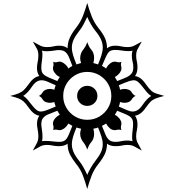

<svg xmlns="http://www.w3.org/2000/svg" viewBox="-20 -954 1162 1280"><path d="M1074.7 -314.5Q1037.1 -305.2 1016.8 -297.1Q996.6 -289.1 983.6 -275.9Q970.7 -262.7 953.1 -237.8Q934.6 -210.9 916.5 -198Q898.4 -185.1 879.9 -182.6Q896.5 -160.2 896.5 -125.5Q896.5 -101.1 892.1 -84Q887.7 -66.9 887.7 -45.4Q887.7 -20 897.5 -1.5Q907.2 17.1 925.3 49.8Q893.1 31.2 874.5 21.7Q856 12.2 830.6 12.2Q808.6 12.2 792.5 16.4Q776.4 20.5 750.5 20.5Q731.9 20.5 718.3 16.4Q704.6 12.2 693.4 4.4Q693.4 38.6 680.7 68.6Q668 98.6 636.7 138.2Q606.4 175.8 590.3 218Q574.2 260.3 561.5 305.7Q549.3 260.3 533.4 217.8Q517.6 175.3 487.3 138.2Q466.3 112.3 448.5 80.1Q430.7 47.9 430.7 4.4Q408.2 20.5 373 20.5Q349.6 20.5 331.8 16.4Q314 12.2 292.5 12.2Q267.1 12.2 249.3 21.7Q231.4 31.2 198.7 49.8Q217.3 17.1 226.6 -1.5Q235.8 -20 235.8 -45.4Q235.8 -64 231 -91.3Q226.6 -112.8 226.6 -127.9Q226.6 -145.5 230.7 -158.7Q234.9 -171.9 242.2 -182.6Q204.6 -187.5 169.4 -238.8Q151.4 -265.1 136.5 -278.1Q121.6 -291 101.6 -298.6Q81.5 -306.2 48.3 -314.5Q85 -323.2 105.7 -332.3Q126.5 -341.3 140.1 -355Q153.8 -368.7 169.4 -390.6Q205.1 -442.4 242.2 -446.8Q234.9 -457 230.7 -470Q226.6 -482.9 226.6 -500.5Q226.6 -520.5 231.2 -541Q235.8 -561.5 235.8 -584Q235.8 -609.9 226.6 -627.7Q217.3 -645.5 198.7 -676.8Q231.4 -658.2 249.5 -649.2Q267.6 -640.1 292.5 -640.1Q318.8 -640.1 336.2 -644.8Q353.5 -649.4 376 -649.4Q408.7 -649.4 430.7 -632.3Q430.7 -670.4 445.3 -702.1Q460 -733.9 486.3 -767.6Q516.1 -805.2 532.7 -847.4Q549.3 -889.6 561.5 -934.1Q574.2 -889.6 590.3 -847.4Q606.4 -805.2 636.7 -766.6Q668 -728 680.7 -698Q693.4 -668 693.4 -632.3Q704.1 -640.6 717 -645Q730 -649.4 747.6 -649.4Q767.6 -649.4 787.8 -644.8Q808.1 -640.1 830.6 -640.1Q856 -640.1 874.5 -649.4Q893.1 -658.7 925.3 -676.8Q907.2 -645 897.5 -627Q887.7 -608.9 887.7 -584Q887.7 -562.5 892.1 -545.4Q896.5 -528.3 896.5 -503.9Q896.5 -468.8 879.9 -446.8Q898.4 -444.8 916.5 -431.9Q934.6 -418.9 953.1 -391.6Q974.1 -361.8 989 -348.9Q1003.9 -335.9 1022.9 -330.1Q1042 -324.2 1074.7 -314.5ZM868.7 -504.9Q868.7 -525.4 863.8 -543.2Q858.9 -561 858.9 -585Q858.9 -601.1 863.3 -616.2Q857.4 -614.3 850.8 -613.8Q844.2 -613.3 837.4 -613.3Q815.9 -613.3 791.7 -617.2Q767.6 -621.1 747.6 -621.1Q723.6 -621.1 710.9 -611.8Q704.1 -606.4 698.5 -598.1Q692.9 -589.8 684.3 -571.3Q675.8 -552.7 659.7 -514.6Q667.5 -510.7 674.1 -506.8Q680.7 -502.9 687.5 -497.1Q694.3 -513.7 710.9 -528.3Q727.5 -543 744.6 -543Q752.4 -543 759.3 -540.8Q766.1 -538.6 774.4 -538.6Q781.2 -538.6 790 -542.5Q786.1 -534.7 786.1 -524.4Q786.1 -518.1 787.8 -512.2Q789.6 -506.3 789.6 -497.6Q789.6 -490.2 786.6 -483.2Q783.7 -476.1 778.8 -468.8Q761.2 -447.3 745.6 -440.9Q754.4 -426.8 761.2 -413.6Q786.1 -423.3 800 -429Q814 -434.6 824.7 -439.5Q844.7 -449.2 856.7 -463.6Q868.7 -478 868.7 -504.9ZM665 -637.2Q665 -664.1 653.6 -690.2Q642.1 -716.3 614.7 -750Q599.6 -768.6 585.4 -793.5Q571.3 -818.4 561.5 -841.3Q551.3 -818.4 538.1 -793.5Q524.9 -768.6 509.8 -750Q482.9 -715.8 470.9 -689.5Q459 -663.1 459 -636.7Q459 -612.8 467.3 -585.9Q475.6 -559.1 489.7 -524.4Q498 -526.9 505.4 -529.3Q512.7 -531.7 520.5 -533.7Q518.6 -540.5 516.6 -549.1Q514.6 -557.6 514.6 -566.9Q514.6 -582 519.8 -596.9Q524.9 -611.8 536.6 -625Q543.9 -634.8 550.3 -646.2Q556.6 -657.7 561.5 -672.9Q566.9 -657.7 572.8 -646.2Q578.6 -634.8 586.9 -625Q607.4 -603 607.4 -566.9Q607.4 -557.6 605.7 -549.1Q604 -540.5 602.1 -533.7Q610.4 -531.7 618.2 -529.3Q626 -526.9 633.8 -524.4Q647.9 -559.6 656.5 -586.4Q665 -613.3 665 -637.2ZM987.8 -314.5Q971.7 -324.2 957.5 -341.3Q943.4 -358.4 929.7 -376.2Q916 -394 901.9 -406.5Q887.7 -418.9 872.1 -418.9Q859.9 -418.9 841.1 -413.1Q822.3 -407.2 772 -385.7Q778.3 -369.6 780.3 -355.5Q786.6 -357.9 794.2 -359.6Q801.8 -361.3 810.1 -361.3Q822.3 -361.3 835.7 -356.7Q849.1 -352.1 856.9 -340.3Q862.3 -331.1 868.7 -324.7Q875 -318.4 884.3 -314.5Q875 -311 868.7 -304.9Q862.3 -298.8 856.9 -289.1Q849.1 -278.3 836.7 -273.4Q824.2 -268.6 810.1 -268.6Q801.8 -268.6 794.2 -270.3Q786.6 -272 780.3 -273.9Q777.8 -256.3 772 -243.7Q799.8 -231.4 824 -220.9Q848.1 -210.4 864.3 -210.4Q881.3 -210.4 897.2 -220Q913.1 -229.5 929.7 -253.4Q958 -295.9 987.8 -314.5ZM462.4 -514.6Q450.7 -545.4 441.2 -569.3Q431.6 -593.3 416.7 -606.7Q401.9 -620.1 373 -620.1Q366.7 -620.1 359.1 -619.6Q351.6 -619.1 343.3 -617.2Q329.6 -615.2 316.9 -613.8Q304.2 -612.3 292.5 -612.3Q272.9 -612.3 259.8 -616.2Q261.7 -610.4 262.2 -603.8Q262.7 -597.2 262.7 -590.3Q262.7 -566.4 259 -545.4Q255.4 -524.4 255.4 -502Q255.4 -490.2 257.6 -480.5Q259.8 -470.7 265.6 -463.9Q270.5 -457.5 278.3 -451.9Q286.1 -446.3 304.9 -437.5Q323.7 -428.7 362.3 -413.6Q365.7 -419.9 369.9 -427.2Q374 -434.6 378.9 -440.9Q359.4 -447.8 344.7 -468.8Q333 -483.4 333 -498.5Q333 -506.8 335 -511.5Q336.9 -516.1 336.9 -525.9Q336.9 -536.6 333.5 -542.5Q341.3 -538.6 348.1 -538.6Q357.4 -538.6 363.3 -540.8Q369.1 -543 377.4 -543Q390.6 -543 407.2 -531.2Q427.7 -516.1 436 -497.1Q442.9 -502.9 449.5 -506.8Q456.1 -510.7 462.4 -514.6ZM722.2 -314.5Q722.2 -358.9 700.4 -395Q678.7 -431.2 642.3 -452.9Q606 -474.6 561.5 -474.6Q517.6 -474.6 481.2 -452.9Q444.8 -431.2 423.1 -395Q401.4 -358.9 401.4 -314.5Q401.4 -270.5 423.1 -234.4Q444.8 -198.2 481.2 -176.8Q517.6 -155.3 561.5 -155.3Q606 -155.3 642.3 -176.8Q678.7 -198.2 700.4 -234.4Q722.2 -270.5 722.2 -314.5ZM867.2 -127Q867.2 -138.2 865.2 -148.2Q863.3 -158.2 857.9 -165Q853 -171.9 845.5 -177.5Q837.9 -183.1 818.8 -191.9Q799.8 -200.7 761.2 -215.8Q757.8 -209.5 753.7 -202.4Q749.5 -195.3 745.6 -188.5Q761.2 -182.1 778.8 -160.6Q783.7 -153.3 786.6 -146.2Q789.6 -139.2 789.6 -131.8Q789.6 -124 787.8 -118.9Q786.1 -113.8 786.1 -104Q786.1 -94.7 790 -85.4Q786.1 -88.4 781.5 -89.1Q776.9 -89.8 772.5 -89.8Q763.2 -89.8 757.8 -88.1Q752.4 -86.4 744.1 -86.4Q726.1 -86.4 710.9 -100.1Q695.8 -113.8 687.5 -130.4Q680.7 -126 674.1 -122.6Q667.5 -119.1 659.7 -114.7Q672.9 -83.5 682.1 -59.6Q691.4 -35.6 706.3 -22Q721.2 -8.3 750 -8.3Q769.5 -8.3 787.6 -12.7Q805.7 -17.1 829.6 -17.1Q847.2 -17.1 863.3 -12.7Q860.8 -25.9 860.8 -38.1Q860.8 -62.5 864 -84.5Q867.2 -106.4 867.2 -127ZM351.1 -243.7Q349.1 -250 346.7 -257.8Q344.2 -265.6 341.8 -273.9Q335.4 -272 328.6 -270.3Q321.8 -268.6 313.5 -268.6Q301.3 -268.6 287.6 -272.9Q273.9 -277.3 265.6 -289.1Q254.4 -308.6 239.3 -314.5Q254.4 -321.3 265.6 -340.3Q272.9 -351.1 286.4 -356.2Q299.8 -361.3 313.5 -361.3Q321.8 -361.3 328.6 -359.6Q335.4 -357.9 341.8 -355.5Q344.2 -363.8 346.4 -370.8Q348.6 -377.9 351.1 -385.7Q318.8 -399.9 297.1 -409.4Q275.4 -418.9 256.8 -418.9Q240.2 -418.9 224.6 -409.4Q209 -399.9 192.4 -375.5Q164.6 -333.5 134.8 -314.5Q150.9 -305.7 164.8 -288.6Q178.7 -271.5 192.6 -253.7Q206.5 -235.8 220.9 -223.1Q235.4 -210.4 252 -210.4Q264.6 -210.4 283.2 -216.6Q301.8 -222.7 351.1 -243.7ZM665 7.8Q665 -16.1 656.5 -42.5Q647.9 -68.8 633.8 -104Q626 -100.6 618.2 -99.4Q610.4 -98.1 602.1 -95.7Q604 -88.9 605.7 -80.3Q607.4 -71.8 607.4 -61.5Q607.4 -47.4 602.8 -32.2Q598.1 -17.1 586.9 -4.4Q578.6 4.9 572.8 16.6Q566.9 28.3 561.5 43Q556.6 28.3 550.3 16.6Q543.9 4.9 536.6 -4.4Q526.9 -16.1 520.8 -30.5Q514.6 -44.9 514.6 -61.5Q514.6 -71.8 516.6 -80.3Q518.6 -88.9 520.5 -95.7Q512.7 -98.1 505.4 -99.4Q498 -100.6 489.7 -104Q475.6 -69.8 467.3 -43Q459 -16.1 459 7.8Q459 34.2 470.7 60.5Q482.4 86.9 509.3 120.6Q524.9 140.1 538.1 164.6Q551.3 189 561.5 211.9Q571.3 189 585.7 163.8Q600.1 138.7 615.2 119.6Q642.1 85.4 653.6 59.6Q665 33.7 665 7.8ZM462.4 -114.7Q456.1 -119.1 449.5 -122.6Q442.9 -126 436 -130.4Q432.1 -123 425.3 -114.5Q418.5 -106 407.2 -97.2Q399.4 -92.3 392.6 -89.4Q385.7 -86.4 377.9 -86.4Q369.1 -86.4 364.5 -88.1Q359.9 -89.8 349.6 -89.8Q345.7 -89.8 341.6 -89.1Q337.4 -88.4 333.5 -85.4Q335.9 -89.8 336.4 -94.5Q336.9 -99.1 336.9 -104Q336.9 -114.3 335 -118.2Q333 -122.1 333 -130.9Q333 -147.5 347.4 -164.6Q361.8 -181.6 378.9 -188.5Q369.6 -202.1 362.3 -215.8Q316.4 -198.2 297.4 -189.9Q277.8 -180.7 266.6 -166.5Q255.4 -152.3 255.4 -127Q255.4 -114.3 258.3 -97.2Q260.7 -82 262 -69.3Q263.2 -56.6 263.2 -45.4Q263.2 -36.1 262.7 -28.1Q262.2 -20 259.8 -12.7Q270 -14.6 284.7 -14.6Q306.2 -14.6 330.1 -11.5Q354 -8.3 374 -8.3Q399.4 -8.3 412.1 -17.6Q419.4 -23.4 425 -31Q430.7 -38.6 439 -57.4Q447.3 -76.2 462.4 -114.7ZM629.4 -314.5Q629.4 -286.1 609.6 -267.1Q589.8 -248 561.5 -248Q533.7 -248 513.9 -267.1Q494.1 -286.1 494.1 -314.5Q494.1 -343.3 513.9 -362.5Q533.7 -381.8 561.5 -381.8Q589.8 -381.8 609.6 -362.5Q629.4 -343.3 629.4 -314.5Z"/></svg>

Font: Rohingya Solluk
Style: Regular
Weight: 400
Designer: SIL International
Foundry: SIL International
Version: Version 1.001